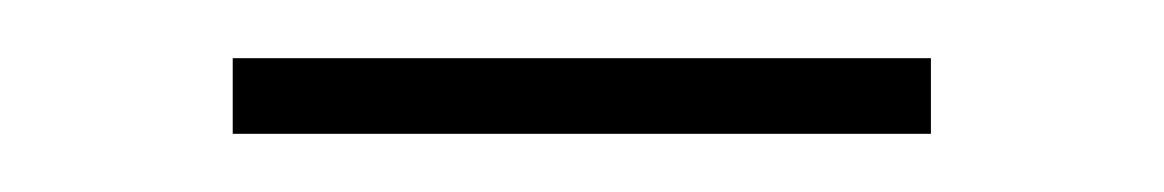

<svg xmlns="http://www.w3.org/2000/svg" viewBox="-20 -308 400 66"><path d="M60 -262V-288H300V-262Z"/></svg>

Font: Bodoni Moda SC 9pt SemiBold
Style: Regular
Weight: 600
Designer: Owen Earl
Foundry: indestructible type
Version: Version 2.005